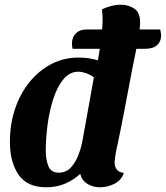

<svg xmlns="http://www.w3.org/2000/svg" viewBox="-20 -774 703 814"><path d="M176 20Q95 20 58.5 -33.5Q22 -87 22 -173Q22 -248 44 -313Q66 -378 105.5 -426.5Q145 -475 198 -502.5Q251 -530 313 -530Q358 -530 395 -518Q403 -563 408.5 -605Q414 -647 415 -681Q415 -695 414.5 -708Q414 -721 412 -734Q427 -742 449 -748Q471 -754 493 -754Q525 -754 550 -737Q575 -720 574 -675Q574 -662 569.5 -632Q565 -602 557 -561.5Q549 -521 540 -478Q524 -394 507.5 -306.5Q491 -219 471 -127Q470 -118 468 -106Q466 -94 466 -85Q466 -67 475.5 -55Q485 -43 505 -41Q495 -10 465.5 5Q436 20 404 20Q374 20 350.5 5.5Q327 -9 320 -37Q294 -12 257.5 4Q221 20 176 20ZM229 -42Q261 -42 281.5 -65Q302 -88 314 -121Q326 -154 331 -185L378 -446Q362 -458 344 -464Q326 -470 312 -470Q275 -470 248.5 -437.5Q222 -405 205.5 -353.5Q189 -302 181.5 -243.5Q174 -185 174 -134Q174 -98 185 -70Q196 -42 229 -42ZM288 -567Q286 -573 285.5 -580.5Q285 -588 285 -592Q286 -618 302.5 -633.5Q319 -649 347 -649H659Q663 -635 663 -623Q663 -598 646 -582.5Q629 -567 593 -567Z"/></svg>

Font: Sansita Swashed SemiBold
Style: Regular
Weight: 600
Designer: Pablo Cosgaya
Foundry: Omnibus-Type
Version: Version 1.003; ttfautohint (v1.8.3)